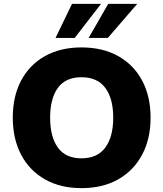

<svg xmlns="http://www.w3.org/2000/svg" viewBox="-20 -961 844 992"><path d="M46 -353Q46 -463 89 -544.5Q132 -626 212 -671Q292 -716 401 -716Q511 -716 591 -671Q671 -626 714.5 -544.5Q758 -463 758 -353Q758 -244 714.5 -162Q671 -80 591 -34.5Q511 11 401 11Q292 11 212 -34.5Q132 -80 89 -162Q46 -244 46 -353ZM239 -353Q239 -254 279 -198.5Q319 -143 401 -143Q483 -143 524 -198.5Q565 -254 565 -353Q565 -452 524 -507Q483 -562 401 -562Q319 -562 279 -507Q239 -452 239 -353ZM267 -765 352 -941H502L366 -765ZM438 -765 539 -941H689L537 -765Z"/></svg>

Font: Mulish Black
Style: Regular
Weight: 900
Designer: Vernon Adams
Foundry: Vernon Adams
Version: Version 3.603; ttfautohint (v1.8.3)